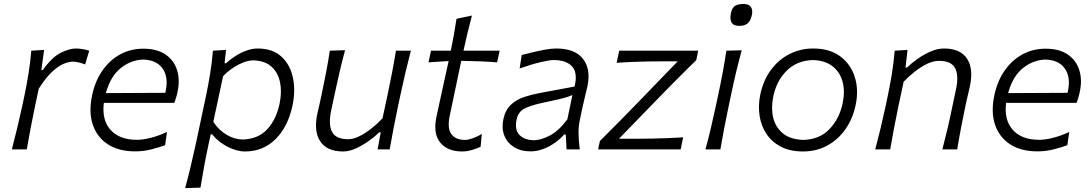

<svg xmlns="http://www.w3.org/2000/svg" viewBox="-20 -750 5482 964"><path d="M39.5 0Q54 -55.5 66.2 -106.5Q78.5 -157.5 92 -219.5L102.5 -269Q114 -323.5 123.2 -381Q132.5 -438.5 137 -495.5L201.5 -499.5L187.5 -398H194.5Q242 -464 285.5 -485.2Q329 -506.5 361 -506.5Q378 -506.5 396.2 -503.2Q414.5 -500 428 -495.5L407.5 -426.5Q387.5 -434 372.8 -437.2Q358 -440.5 344.5 -440.5Q326 -440.5 299.8 -429.8Q273.5 -419 241.8 -389.8Q210 -360.5 174.5 -304.5L156 -217.5Q143.5 -158 133.8 -106.8Q124 -55.5 114.5 0Z M658.5 10Q576.5 10 522 -25.2Q467.5 -60.5 446 -123.8Q424.5 -187 442.5 -271.5Q457.5 -343 494 -395.5Q530.5 -448 583.2 -476.8Q636 -505.5 699.5 -505.5Q768.5 -505.5 811.2 -476.2Q854 -447 869.2 -397.2Q884.5 -347.5 871 -287Q868.5 -274 864 -259.5Q859.5 -245 855.5 -233.5H501.5Q490.5 -148 535 -98Q579.5 -48 668 -48Q697.5 -48 737.2 -58Q777 -68 818.5 -87.5L809 -21Q782 -11 741.8 -0.5Q701.5 10 658.5 10ZM699 -451Q637.5 -449 586.2 -408.2Q535 -367.5 511.5 -282.5L810 -284Q811 -289.5 812 -294Q826.5 -363 796.2 -406Q766 -449 699 -451Z M909.5 194.5Q924.5 139.5 937.2 86.5Q950 33.5 963 -27L1014.5 -269.5Q1026 -324 1035.2 -381.2Q1044.5 -438.5 1049 -495.5L1115 -499.5L1107.5 -432.5H1115.5Q1134.5 -451 1161 -468Q1187.5 -485 1216.8 -495.8Q1246 -506.5 1273 -506.5Q1347.5 -506.5 1391.8 -466.8Q1436 -427 1450.2 -362.2Q1464.5 -297.5 1449 -222Q1426.5 -114.5 1364 -52Q1301.5 10.5 1210.5 10.5Q1168 10.5 1121.5 -13.8Q1075 -38 1045 -75.5H1038L1027 -25Q1014.5 33.5 1005 85Q995.5 136.5 986.5 192ZM1198.5 -49.5Q1277.5 -52 1322.5 -101.8Q1367.5 -151.5 1383.5 -228.5Q1396 -287.5 1386 -336.8Q1376 -386 1342.5 -415.8Q1309 -445.5 1251 -447Q1217.5 -446.5 1176 -424.8Q1134.5 -403 1100 -367.5L1051 -138.5Q1078.5 -96.5 1118 -73.2Q1157.5 -50 1198.5 -49.5Z M1703.5 10.5Q1621 10.5 1587.5 -40.8Q1554 -92 1574 -182.5Q1578.5 -203 1583.5 -223.8Q1588.5 -244.5 1594 -271.5Q1607.5 -335 1617.5 -387.5Q1627.5 -440 1636 -495.5L1712.5 -498Q1697.5 -442.5 1685.2 -389.5Q1673 -336.5 1660 -276.5L1643 -196Q1628 -125.5 1647 -88.2Q1666 -51 1729 -51Q1753.5 -51 1783.8 -65.8Q1814 -80.5 1844.5 -104.5Q1875 -128.5 1900.5 -156L1926.5 -276.5Q1939 -336 1949 -388Q1959 -440 1968 -495.5H2043Q2028.5 -440 2016 -387.2Q2003.5 -334.5 1990 -271L1979 -219.5Q1966 -158 1956.2 -106.8Q1946.5 -55.5 1936.5 0H1876L1891.5 -86H1884.5Q1863 -65 1832.2 -42.8Q1801.5 -20.5 1767.5 -5Q1733.5 10.5 1703.5 10.5Z M2300 10.5Q2226 10.5 2189.8 -34.8Q2153.5 -80 2171.5 -164.5Q2188.5 -245.5 2204.2 -315.2Q2220 -385 2232.5 -443.5L2131.5 -437L2144 -495.5H2243.5Q2252 -538 2259 -576.2Q2266 -614.5 2272 -655.5L2349.5 -672Q2336.5 -622.5 2327 -583Q2317.5 -543.5 2307 -495.5H2488.5L2476 -437Q2431.5 -440.5 2386 -442.2Q2340.5 -444 2296 -444.5L2238.5 -171.5Q2224.5 -105.5 2246.2 -76.5Q2268 -47.5 2314.5 -47.5Q2330.5 -47.5 2354.5 -56Q2378.5 -64.5 2399 -77.5L2393 -13Q2379.5 -6.5 2352.8 2Q2326 10.5 2300 10.5Z M2643.5 10Q2594.5 10 2560.2 -11.8Q2526 -33.5 2511.8 -70.2Q2497.5 -107 2507.5 -152.5Q2518 -199 2545.5 -224.5Q2573 -250 2611 -262.8Q2649 -275.5 2690.5 -283L2865 -315.5Q2881.5 -385 2852 -416.8Q2822.5 -448.5 2759 -448.5Q2739 -448.5 2692.5 -437.5Q2646 -426.5 2589 -406L2599.5 -474Q2623.5 -480 2654.5 -487.5Q2685.5 -495 2716.8 -500.8Q2748 -506.5 2772.5 -506.5Q2867.5 -506.5 2907.5 -454Q2947.5 -401.5 2929.5 -317Q2924.5 -295 2918 -269Q2911.5 -243 2904.5 -210.5L2891 -146Q2884 -114 2884.8 -78Q2885.5 -42 2891 0H2824.5L2820.5 -74.5H2812.5Q2781.5 -39 2735.8 -14.5Q2690 10 2643.5 10ZM2662.5 -46Q2694 -46 2739.5 -69Q2785 -92 2828.5 -150.5L2854 -273Q2844.5 -268.5 2829.5 -263.5Q2814.5 -258.5 2785.5 -251.5Q2756.5 -244.5 2705.5 -234Q2656 -224 2619 -207.8Q2582 -191.5 2573.5 -149Q2563 -97 2589 -71.5Q2615 -46 2662.5 -46Z M2983 0 2992 -42Q3048 -97.5 3100 -150.5Q3152 -203.5 3197 -250L3382.5 -442H3304Q3276 -442 3237.5 -441.5Q3199 -441 3156.8 -439.2Q3114.5 -437.5 3076 -434.5L3089 -495.5H3485.5L3476 -448.5Q3450.5 -423.5 3417 -390.2Q3383.5 -357 3348 -321Q3312.5 -285 3280.5 -252L3088 -53.5H3188.5Q3217 -53.5 3255.2 -54.2Q3293.5 -55 3334 -56.5Q3374.5 -58 3410 -60.5L3397.5 0Z M3522 0Q3537 -55.5 3549.2 -107Q3561.5 -158.5 3574.5 -219.5L3585 -269Q3599 -334.5 3608.8 -387.2Q3618.5 -440 3627 -495.5L3704 -497.5Q3689 -442 3676.2 -389Q3663.5 -336 3649.5 -269L3639 -219.5Q3626 -158.5 3616.2 -107Q3606.5 -55.5 3597 0ZM3691.5 -620Q3634.5 -620 3651 -689Q3657 -713 3672 -721.5Q3687 -730 3713 -730Q3739.5 -730 3750 -715.2Q3760.5 -700.5 3755 -674Q3748 -644 3733 -632Q3718 -620 3691.5 -620Z M4011.5 10.5Q3947 10.5 3901.2 -13.2Q3855.5 -37 3828.5 -77.2Q3801.5 -117.5 3793.8 -168.5Q3786 -219.5 3797 -274Q3812.5 -348 3851.5 -400Q3890.5 -452 3945.2 -479.2Q4000 -506.5 4062.5 -506.5Q4146.5 -506.5 4199.5 -466.5Q4252.5 -426.5 4272.2 -361.8Q4292 -297 4276 -222.5Q4261.5 -153 4224.5 -100.8Q4187.5 -48.5 4133.2 -19Q4079 10.5 4011.5 10.5ZM4014 -47.5Q4095.5 -50 4145 -102.2Q4194.5 -154.5 4210.5 -230.5Q4223.5 -290.5 4210.5 -339.2Q4197.5 -388 4160.2 -417.2Q4123 -446.5 4062 -448.5Q3981 -446 3929.8 -395Q3878.5 -344 3862.5 -265.5Q3850.5 -208 3862.2 -159Q3874 -110 3911.5 -79.8Q3949 -49.5 4014 -47.5Z M4374.5 0Q4389 -55.5 4401.5 -107.2Q4414 -159 4427 -219.5L4437.5 -269.5Q4449 -324 4458.2 -381.2Q4467.5 -438.5 4472 -495.5L4536.5 -499.5L4526.5 -410.5H4533.5Q4555 -431.5 4586 -453.8Q4617 -476 4652 -491.2Q4687 -506.5 4719.5 -506.5Q4802 -506.5 4835.5 -455.2Q4869 -404 4849 -313.5Q4844.5 -293 4839 -270.5Q4833.5 -248 4827.5 -219.5Q4815 -159 4805 -107.2Q4795 -55.5 4786 0H4711.5Q4726 -55.5 4738 -106.8Q4750 -158 4762 -217L4779.5 -299.5Q4795 -370 4775.8 -407.2Q4756.5 -444.5 4694 -444.5Q4666.5 -444.5 4635.5 -429.8Q4604.5 -415 4573.8 -391Q4543 -367 4517 -339.5L4491 -218Q4478.5 -158 4468.8 -106.8Q4459 -55.5 4449.5 0Z M5188.5 10Q5106.5 10 5052 -25.2Q4997.5 -60.5 4976 -123.8Q4954.5 -187 4972.5 -271.5Q4987.5 -343 5024 -395.5Q5060.5 -448 5113.2 -476.8Q5166 -505.5 5229.5 -505.5Q5298.5 -505.5 5341.2 -476.2Q5384 -447 5399.2 -397.2Q5414.5 -347.5 5401 -287Q5398.5 -274 5394 -259.5Q5389.5 -245 5385.5 -233.5H5031.5Q5020.5 -148 5065 -98Q5109.5 -48 5198 -48Q5227.5 -48 5267.2 -58Q5307 -68 5348.5 -87.5L5339 -21Q5312 -11 5271.8 -0.5Q5231.5 10 5188.5 10ZM5229 -451Q5167.5 -449 5116.2 -408.2Q5065 -367.5 5041.5 -282.5L5340 -284Q5341 -289.5 5342 -294Q5356.5 -363 5326.2 -406Q5296 -449 5229 -451Z"/></svg>

Font: Commissioner Flair Light
Style: Italic
Weight: 300
Italic angle: -12°
Designer: Kostas Bartsokas
Foundry: Kostas Bartsokas
Version: Version 1.000; ttfautohint (v1.8.3)